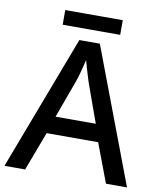

<svg xmlns="http://www.w3.org/2000/svg" viewBox="-93 -932 839 1006"><g transform="rotate(10 326.5 -429.5)"><path d="M540 0 462 -207H188L110 0H0L272 -717H381L652 0ZM361 -500Q358 -509 350.5 -532.5Q343 -556 336 -581Q329 -606 325 -620Q318 -588 308.5 -554Q299 -520 292 -500L219 -300H433ZM478 -859V-781H172V-859Z"/></g></svg>

Font: Noto Sans Syriac Medium
Style: Regular
Weight: 500
Designer: Patrick Giasson and the Monotype Design Team
Foundry: Monotype Imaging Inc.
Version: Version 3.000; ttfautohint (v1.8.4.7-5d5b)